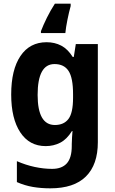

<svg xmlns="http://www.w3.org/2000/svg" viewBox="-20 -786 625 1046"><path d="M234 -556Q278 -556 313.5 -537.5Q349 -519 376 -476H382L393 -546H513V-11Q513 111 448 175.5Q383 240 254 240Q204 240 159.5 232.5Q115 225 72 206V92Q120 113 169 123.5Q218 134 264 134Q317 134 344 104Q371 74 371 9V-1Q371 -19 372.5 -38Q374 -57 375 -72H372Q344 -27 308 -8.5Q272 10 229 10Q140 10 90.5 -65Q41 -140 41 -271Q41 -406 91.5 -481Q142 -556 234 -556ZM277 -437Q185 -437 185 -269Q185 -105 279 -105Q328 -105 353 -138Q378 -171 378 -253V-273Q378 -362 353.5 -399.5Q329 -437 277 -437ZM365 -753Q356 -721 347.5 -679Q339 -637 336 -606H203V-616Q216 -650 235.5 -689.5Q255 -729 279 -766H365Z"/></svg>

Font: Noto Sans Gujarati UI SemiCondensed
Style: Bold
Weight: 700
Width: 4
Designer: Jelle Bosma - Monotype Design Team, Universal Thirst
Foundry: Monotype Imaging Inc.
Version: Version 2.106; ttfautohint (v1.8.4.7-5d5b)